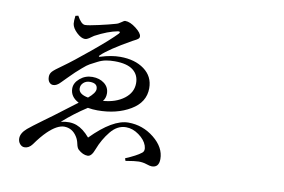

<svg xmlns="http://www.w3.org/2000/svg" viewBox="-84 -924 1668 1128"><g transform="rotate(10 750.0 -360.0)"><path d="M434.6 -388.7Q412.1 -388.7 397 -375Q381.8 -361.3 381.8 -341.8Q381.8 -306.6 439.5 -295.9Q480.5 -330.1 480.5 -353.5Q480.5 -388.7 434.6 -388.7ZM283.2 -755.9 299.8 -759.8Q325.2 -712.9 347.7 -712.9Q367.2 -712.9 427.7 -726.6Q488.3 -740.2 525.4 -751Q541 -754.9 555.7 -766.1Q570.3 -777.3 577.1 -777.3Q606.4 -777.3 642.1 -749.5Q677.7 -721.7 677.7 -702.1Q677.7 -697.3 675.8 -693.4Q673.8 -689.5 668.9 -686Q664.1 -682.6 660.2 -680.2Q656.2 -677.7 648.9 -674.3Q641.6 -670.9 638.7 -668.9Q508.8 -595.7 464.8 -552.7Q459 -547.9 460.4 -544.9Q461.9 -542 469.7 -544.9Q532.2 -564.5 585 -564.5Q672.9 -564.5 728.5 -523.4Q784.2 -482.4 784.2 -412.1Q784.2 -328.1 702.6 -279.8Q621.1 -231.4 506.8 -231.4Q478.5 -231.4 449.2 -236.3Q372.1 -186.5 306.6 -127.9Q360.4 -140.6 400.9 -125.5Q441.4 -110.4 480.5 -64.5Q606.4 -192.4 699.2 -192.4Q785.2 -192.4 853 -137.7Q920.9 -83 920.9 -13.7Q920.9 37.1 877.9 37.1Q867.2 37.1 845.7 29.8Q824.2 22.5 798.8 22.5Q777.3 22.5 720.7 32.2L715.8 17.6Q782.2 -10.7 807.6 -31.2Q827.1 -43.9 816.4 -76.2Q804.7 -109.4 767.6 -136.2Q730.5 -163.1 690.4 -163.1Q638.7 -163.1 599.1 -114.7Q559.6 -66.4 536.1 -4.9Q519.5 41 496.1 41Q467.8 41 439.5 15.6Q429.7 6.8 424.8 -17.1Q419.9 -41 409.2 -57.6Q380.9 -103.5 331.1 -103.5Q289.1 -102.5 235.4 -50.8Q203.1 -19.5 168 30.3Q148.4 56.6 122.1 56.6Q106.4 56.6 94.7 43Q83 29.3 83 9.8Q83 -21.5 118.2 -51.8Q129.9 -61.5 151.4 -78.1Q172.9 -94.7 206.1 -118.7Q239.3 -142.6 258.8 -157.2Q308.6 -194.3 390.6 -256.8Q338.9 -283.2 338.9 -333Q338.9 -366.2 370.6 -393.1Q402.3 -419.9 444.3 -419.9Q487.3 -419.9 516.1 -397.5Q544.9 -375 544.9 -337.9Q544.9 -310.5 529.3 -292Q605.5 -297.9 654.3 -335Q703.1 -372.1 703.1 -427.7Q703.1 -477.5 667 -505.4Q630.9 -533.2 557.6 -533.2Q530.3 -533.2 505.9 -528.8Q481.4 -524.4 456.1 -511.2Q430.7 -498 415 -489.7Q399.4 -481.4 373.5 -458.5Q347.7 -435.5 338.9 -427.7Q330.1 -419.9 301.3 -390.6Q272.5 -361.3 268.6 -357.4Q246.1 -333 224.6 -333Q210.9 -333 201.2 -344.2Q191.4 -355.5 191.4 -377Q191.4 -394.5 203.6 -408.2Q215.8 -421.9 260.7 -453.1Q314.5 -491.2 413.6 -573.2Q512.7 -655.3 552.7 -697.3Q558.6 -704.1 556.6 -707.5Q554.7 -710.9 545.9 -710Q487.3 -699.2 412.1 -659.2Q408.2 -657.2 397.9 -649.4Q387.7 -641.6 378.4 -636.7Q369.1 -631.8 361.3 -631.8Q338.9 -631.8 312 -657.2Q285.2 -682.6 281.2 -708Q279.3 -725.6 283.2 -755.9Z"/></g></svg>

Font: Bpmf Zihi Serif SemiBold
Style: SemiBold
Weight: 600
Foundry: But Ko
Version: Version 1.320